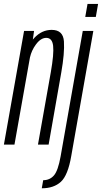

<svg xmlns="http://www.w3.org/2000/svg" viewBox="-48 -760 535 1009"><path d="M-27.5 0 78.5 -597.5H131L124.5 -552Q128.5 -556.5 132 -560.5Q171.5 -603 223.5 -603Q284 -603 288 -542Q292 -481 274 -379L207.5 0H151.5L219 -380.5Q236 -477 231.2 -519Q226.5 -561 195 -561Q166 -561 140.5 -526Q118 -495.5 109.5 -458.5L28 0ZM171.5 229.5 179 187Q213.5 187 235.2 162.2Q257 137.5 270.5 62L387 -597.5H442.5L326.5 59.5Q309 161.5 271.8 195.5Q234.5 229.5 171.5 229.5ZM412 -739.5H467.5L455.5 -671H400Z"/></svg>

Font: Anybody Condensed Light
Style: Italic
Weight: 300
Width: 3
Italic angle: -10°
Designer: Tyler Finck
Foundry: Etcetera Type Company
Version: Version 1.010; ttfautohint (v1.8.3) -l 8 -r 50 -G 200 -x 14 